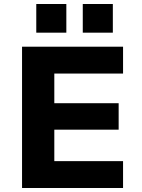

<svg xmlns="http://www.w3.org/2000/svg" viewBox="-20 -938 708 958"><path d="M90 0V-705H594V-571H251V-423H572V-291H251V-134H594V0ZM393 -775V-918H543V-775ZM161 -775V-918H311V-775Z"/></svg>

Font: Nunito Sans 7pt ExtraBold
Style: Regular
Weight: 800
Designer: Vernon Adams
Foundry: Vernon Adams
Version: Version 3.101;gftools[0.9.27]